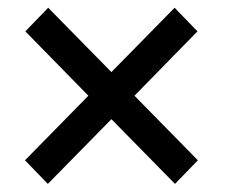

<svg xmlns="http://www.w3.org/2000/svg" viewBox="-20 -568 573 488"><path d="M43.5 -160.6 204.6 -324.7 44.4 -488.3 102.5 -548.3 263.2 -384.8 423.8 -548.3 481.9 -488.3 321.8 -324.7 482.9 -160.6 424.8 -100.6 263.2 -265.1 101.6 -100.6Z"/></svg>

Font: Vazir UI
Style: Regular-UI
Weight: 400
Designer: Saber Rastikerdar
Foundry: Saber Rastikerdar
Version: Version 30.1.0